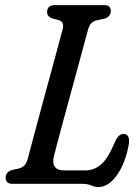

<svg xmlns="http://www.w3.org/2000/svg" viewBox="-20 -720 546 752"><path d="M299.5 0H30Q13.5 0 7.8 -7Q2 -14 2 -25Q2 -35.5 8.8 -43Q15.5 -50.5 26 -54L51.5 -59.5Q66.5 -63 75.5 -72Q84.5 -81 89.5 -101Q94 -118.5 104.5 -157.8Q115 -197 129 -249.2Q143 -301.5 158.2 -357.5Q173.5 -413.5 187.5 -464.8Q201.5 -516 211.5 -553.8Q221.5 -591.5 225.5 -605.5Q232.5 -634 211 -641L183.5 -648Q164.5 -656 164.5 -672.5Q164.5 -700 195.5 -700H388.5Q403 -700 408.5 -693.5Q414 -687 414 -676.5Q414 -665.5 407.2 -658Q400.5 -650.5 391 -647.5L359 -640.5Q346 -637.5 337.5 -628.8Q329 -620 324 -601Q319 -582 308 -541.8Q297 -501.5 283 -449.8Q269 -398 254 -343Q239 -288 225.5 -238.5Q212 -189 202.8 -153.2Q193.5 -117.5 190.5 -105.5Q179.5 -52.5 233 -52.5H312.5Q348.5 -52.5 375.8 -75.8Q403 -99 430 -163.5Q438 -181.5 446.2 -188.5Q454.5 -195.5 464 -195.5Q489 -195.5 485 -158Q472.5 -83.5 439 -35.5Q405.5 12.5 366 12.5Q350 12.5 337 6.2Q324 0 299.5 0Z"/></svg>

Font: Fraunces 144pt SuperSoft
Style: Italic
Weight: 400
Italic angle: -16°
Version: Version 1.000;[b76b70a41]